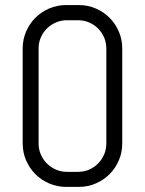

<svg xmlns="http://www.w3.org/2000/svg" viewBox="-20 -730 574 760"><path d="M463.9 -162.1Q463.9 -126.5 450.4 -95.2Q437 -64 413.6 -40.5Q390.1 -17.1 358.9 -3.7Q327.6 9.8 292 9.8H242.2Q206.5 9.8 175 -3.7Q143.6 -17.1 120.1 -40.5Q96.7 -64 83.3 -95.2Q69.8 -126.5 69.8 -162.1V-538.1Q69.8 -573.7 83.3 -605Q96.7 -636.2 120.1 -659.7Q143.6 -683.1 175 -696.5Q206.5 -710 242.2 -710H292Q327.6 -710 358.9 -696.5Q390.1 -683.1 413.6 -659.7Q437 -636.2 450.4 -605Q463.9 -573.7 463.9 -538.1V-162.1ZM400.9 -538.1Q400.9 -561.5 392.1 -581.8Q383.3 -602.1 368.2 -617.2Q353 -632.3 332.8 -641.1Q312.5 -649.9 289.1 -649.9H245.1Q221.7 -649.9 201.4 -641.1Q181.2 -632.3 165.8 -617.2Q150.4 -602.1 141.6 -581.8Q132.8 -561.5 132.8 -538.1V-162.1Q132.8 -138.7 141.6 -118.4Q150.4 -98.1 165.8 -82.8Q181.2 -67.4 201.4 -58.6Q221.7 -49.8 245.1 -49.8H289.1Q312.5 -49.8 332.8 -58.6Q353 -67.4 368.2 -82.8Q383.3 -98.1 392.1 -118.4Q400.9 -138.7 400.9 -162.1Z"/></svg>

Font: Abel
Style: Regular
Weight: 400
Designer: Matthew Desmond
Foundry: Matthew Desmond
Version: Version 1.003